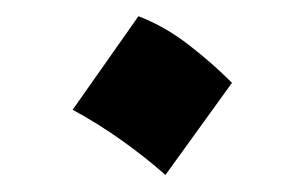

<svg xmlns="http://www.w3.org/2000/svg" viewBox="-20 -432 368 232"><path d="M147.3 -412.4 67.8 -299.4Q99.1 -282.4 127.6 -262Q156.1 -241.7 179.9 -220.6L260.3 -331.9Q236.7 -355.7 207.9 -377.9Q179.2 -400.1 147.3 -412.4Z"/></svg>

Font: Pinar FD VF
Style: Regular
Weight: 300
Designer: Amin Abedi
Version: Version 2.000